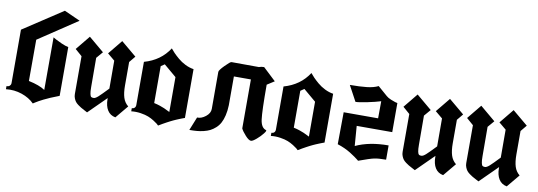

<svg xmlns="http://www.w3.org/2000/svg" viewBox="-60 -1179 4429 1580"><g transform="rotate(10 2155.0 -389.5)"><path d="M48.8 -571.8 377.9 -788.1 511.2 -728 187 -512.2 186.5 -167.5Q277.3 -148.4 323.7 -116.7L324.2 -556.2Q333.5 -550.8 348.6 -542.2Q363.8 -533.7 399.4 -517.8Q435.1 -502 457 -498.5V-90.8Q417 -75.7 385 -62Q353 -48.3 330.1 -36.6Q307.1 -24.9 295.2 -18.3Q283.2 -11.7 267.3 -1.7Q251.5 8.3 250 9.3Q209 -32.2 145.3 -54Q81.5 -75.7 12.2 -67.9V-93.8Q30.8 -93.8 39.8 -103.3Q48.8 -112.8 48.8 -123.5Z M971.7 -268.1Q971.7 -207 984.1 -167.5Q996.6 -127.9 1027.8 -103L939 3.9Q894.5 -4.4 872.1 -40.3Q849.6 -76.2 849.6 -133.8V-141.6L702.6 3.9Q695.3 0 676.5 -10Q657.7 -20 647.5 -25.9Q637.2 -31.7 621.8 -43.2Q606.4 -54.7 598.4 -65.4Q590.3 -76.2 584 -92.3Q577.6 -108.4 577.6 -127V-443.4L520 -493.7L617.7 -613.3L745.6 -505.9L698.7 -451.2L699.7 -208Q699.7 -168.9 703.9 -150.1Q708 -131.3 714.4 -126.7Q720.7 -122.1 734.4 -122.1Q749 -122.1 772 -142.6Q794.9 -163.1 849.6 -220.7L849.1 -454.1L788.6 -504.4L886.2 -624L1014.6 -516.6L971.7 -464.4Z M1368.7 -408.2 1264.2 -496.6 1233.4 -475.6V-167.5Q1259.8 -162.1 1283.9 -153.8Q1308.1 -145.5 1321.3 -139.6Q1334.5 -133.8 1349.6 -126Q1364.7 -118.2 1368.7 -116.7ZM1091.3 -126.5V-486.8Q1227.5 -525.4 1298.3 -635.7Q1311 -619.6 1327.6 -602.3Q1344.2 -585 1371.3 -561.8Q1398.4 -538.6 1433.3 -521.2Q1468.3 -503.9 1503.9 -498.5V-90.8Q1501 -89.8 1488.3 -85.2Q1475.6 -80.6 1471.2 -78.6Q1466.8 -76.7 1454.3 -71.8Q1441.9 -66.9 1434.3 -63.5Q1426.8 -60.1 1413.6 -54.2Q1400.4 -48.3 1388.9 -42.2Q1377.4 -36.1 1362.5 -28.3Q1347.7 -20.5 1331.3 -11Q1314.9 -1.5 1296.9 9.3Q1290.5 2.9 1283 -3.7Q1275.4 -10.3 1252 -25.1Q1228.5 -40 1203.4 -50Q1178.2 -60.1 1138.9 -66.2Q1099.6 -72.3 1059.1 -67.9V-93.8Q1073.2 -93.8 1082.3 -102.5Q1091.3 -111.3 1091.3 -126.5Z M1601.6 -111.8Q1636.2 -109.4 1672.4 -137.7Q1708.5 -166 1708.5 -202.1V-512.2Q1708.5 -525.9 1749.8 -567.9Q1791 -609.9 1801.3 -609.9L2030.3 -608.9Q2048.8 -616.2 2073.2 -616.2L2179.7 -516.1L2118.7 -477.1Q2118.7 -256.3 2127.9 -187.7Q2137.2 -119.1 2178.7 -107.9Q2187.5 -105.5 2166.7 -78.6Q2146 -51.8 2115.5 -25.9Q2085 0 2071.3 0Q2052.7 0 2023.4 -32.5Q1994.1 -64.9 1983.4 -87.9V-126V-497.1H1841.3V-255.9Q1839.8 -209 1830.8 -171.1Q1821.8 -133.3 1807.6 -106.9Q1793.5 -80.6 1771.7 -61Q1750 -41.5 1727.3 -30Q1704.6 -18.6 1674.8 -11.5Q1645 -4.4 1617.7 -2.2Q1590.3 0 1556.6 0Z M2535.2 -408.2 2430.7 -496.6 2399.9 -475.6V-167.5Q2426.3 -162.1 2450.4 -153.8Q2474.6 -145.5 2487.8 -139.6Q2501 -133.8 2516.1 -126Q2531.2 -118.2 2535.2 -116.7ZM2257.8 -126.5V-486.8Q2394 -525.4 2464.8 -635.7Q2477.5 -619.6 2494.1 -602.3Q2510.7 -585 2537.8 -561.8Q2564.9 -538.6 2599.9 -521.2Q2634.8 -503.9 2670.4 -498.5V-90.8Q2667.5 -89.8 2654.8 -85.2Q2642.1 -80.6 2637.7 -78.6Q2633.3 -76.7 2620.8 -71.8Q2608.4 -66.9 2600.8 -63.5Q2593.3 -60.1 2580.1 -54.2Q2566.9 -48.3 2555.4 -42.2Q2543.9 -36.1 2529.1 -28.3Q2514.2 -20.5 2497.8 -11Q2481.4 -1.5 2463.4 9.3Q2457 2.9 2449.5 -3.7Q2441.9 -10.3 2418.5 -25.1Q2395 -40 2369.9 -50Q2344.7 -60.1 2305.4 -66.2Q2266.1 -72.3 2225.6 -67.9V-93.8Q2239.7 -93.8 2248.8 -102.5Q2257.8 -111.3 2257.8 -126.5Z M2782.2 -363.8 2779.8 -96.2Q2841.3 -76.7 2891.1 -45.9Q2913.1 -32.2 2932.4 -18.6Q2951.7 -4.9 2960 2L2967.8 8.8Q3059.6 -24.9 3095.2 -32.5Q3130.9 -40 3193.8 -40V-159.2Q3033.2 -159.2 2919.9 -106L2907.2 -272H3204.1V-515.1Q3196.8 -516.6 3185.3 -519.5Q3173.8 -522.5 3148.2 -533.2Q3122.6 -543.9 3108.9 -556.2L3028.8 -626Q2990.7 -606.9 2932.4 -600.6Q2874 -594.2 2793 -594.2L2862.8 -464.8Q2890.1 -464.8 2959 -479Q3027.8 -493.2 3070.8 -506.8L3069.8 -363.8Z M3710.4 -268.1Q3710.4 -207 3722.9 -167.5Q3735.4 -127.9 3766.6 -103L3677.7 3.9Q3633.3 -4.4 3610.8 -40.3Q3588.4 -76.2 3588.4 -133.8V-141.6L3441.4 3.9Q3434.1 0 3415.3 -10Q3396.5 -20 3386.2 -25.9Q3376 -31.7 3360.6 -43.2Q3345.2 -54.7 3337.2 -65.4Q3329.1 -76.2 3322.8 -92.3Q3316.4 -108.4 3316.4 -127V-443.4L3258.8 -493.7L3356.4 -613.3L3484.4 -505.9L3437.5 -451.2L3438.5 -208Q3438.5 -168.9 3442.6 -150.1Q3446.8 -131.3 3453.1 -126.7Q3459.5 -122.1 3473.1 -122.1Q3487.8 -122.1 3510.7 -142.6Q3533.7 -163.1 3588.4 -220.7L3587.9 -454.1L3527.3 -504.4L3625 -624L3753.4 -516.6L3710.4 -464.4Z M4242.2 -268.1Q4242.2 -207 4254.6 -167.5Q4267.1 -127.9 4298.3 -103L4209.5 3.9Q4165 -4.4 4142.6 -40.3Q4120.1 -76.2 4120.1 -133.8V-141.6L3973.1 3.9Q3965.8 0 3947 -10Q3928.2 -20 3918 -25.9Q3907.7 -31.7 3892.3 -43.2Q3877 -54.7 3868.9 -65.4Q3860.8 -76.2 3854.5 -92.3Q3848.1 -108.4 3848.1 -127V-443.4L3790.5 -493.7L3888.2 -613.3L4016.1 -505.9L3969.2 -451.2L3970.2 -208Q3970.2 -168.9 3974.4 -150.1Q3978.5 -131.3 3984.9 -126.7Q3991.2 -122.1 4004.9 -122.1Q4019.5 -122.1 4042.5 -142.6Q4065.4 -163.1 4120.1 -220.7L4119.6 -454.1L4059.1 -504.4L4156.7 -624L4285.2 -516.6L4242.2 -464.4Z"/></g></svg>

Font: KJV1611
Style: Regular
Weight: 400
Version: Version 3.6.1